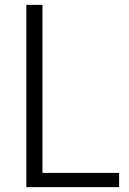

<svg xmlns="http://www.w3.org/2000/svg" viewBox="-20 -770 530 790"><path d="M470.2 0H88.4V-750H154.8V-58.6H470.2Z"/></svg>

Font: Spartan MB
Style: Regular
Weight: 400
Designer: Matt Bailey, Mirko Velimirovic
Foundry: Matt Bailey
Version: Version 1.005